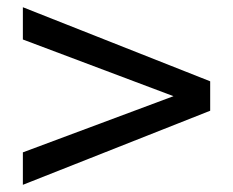

<svg xmlns="http://www.w3.org/2000/svg" viewBox="-20 -578 642 529"><path d="M43 -68.8 559.1 -272.9V-354L43 -558.1V-469.2L458 -313L43 -158.2Z"/></svg>

Font: Hack
Style: Oblique
Weight: 400
Italic angle: -12°
Monospace: yes
Designer: Christopher Simpkins
Foundry: Christopher Simpkins
Version: Version 2.010